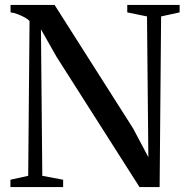

<svg xmlns="http://www.w3.org/2000/svg" viewBox="-20 -763 762 783"><path d="M22.5 0V-30L95 -46L100.5 -677.5Q94 -684.5 81 -691.8Q68 -699 52.5 -705Q37 -711 23 -712.5V-743H202.5L523 -239L585 -122L579.5 -696L499 -712.5V-743H712.5V-712.5L637 -696L631 0H549L210.5 -531.5L147 -643.5L152.5 -46L237.5 -30V0Z"/></svg>

Font: Merriweather 96pt
Style: Regular
Weight: 400
Version: Version 2.100